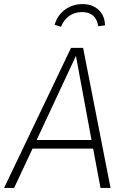

<svg xmlns="http://www.w3.org/2000/svg" viewBox="-37 -918 617 938"><path d="M454 0 418 -192H122L32 0H-17L310 -684H369L503 0ZM142 -234H410L334 -645ZM230 -797Q243 -843 280 -870.5Q317 -898 366 -898Q415 -898 445 -869.5Q475 -841 476 -794L443 -790Q432 -859 364 -859Q328 -859 301.5 -840.5Q275 -822 261 -787Z"/></svg>

Font: Fira Sans ExtraLight
Style: Italic
Weight: 275
Italic angle: -8°
Designer: Carrois Corporate & Edenspiekermann AG
Foundry: Carrois Corporate GbR & Edenspiekermann AG
Version: Version 4.203